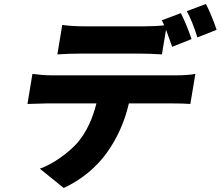

<svg xmlns="http://www.w3.org/2000/svg" viewBox="-20 -859 1107 964"><path d="M215.2 -339.8Q190 -339.8 117.9 -337L142.8 -487.9Q196.4 -480.8 238.6 -480.8H864.7Q921.5 -480.8 960.9 -487.9L935.7 -337Q901.6 -339.8 841.3 -339.8H627.1Q610.8 -270.2 583.3 -208.6Q555.8 -147 516.2 -91.8Q476.6 -36.6 421.7 8.5Q366.8 53.6 300.1 84.9L180 -12.1Q229.8 -29.8 282.1 -66.6Q334.5 -103.3 370.7 -144.2Q435.4 -222.7 464.1 -339.8ZM292.6 -734Q338.8 -726.9 402.3 -726.9H705.3Q762.8 -726.9 804.3 -731.9Q799.7 -744 792.3 -757.1L888.1 -793Q914.8 -740.8 941.8 -663L844.5 -623.9Q816.1 -703.8 813.6 -709.9L793 -585.9Q729 -589.8 682.5 -589.8H379.6Q327.4 -589.8 268.1 -585.9ZM971.2 -671.2Q944.6 -755 918 -802.9L1013.8 -839.1Q1027.3 -813.9 1043 -775.4Q1058.6 -736.9 1067.5 -709.2Z"/></svg>

Font: Karasuma Gothic
Style: Italic
Weight: 900
Italic angle: -9.39999°
Designer: Rasmus Andersson / Ryoko Nishizuka
Foundry: Genbu
Version: Version 1.00